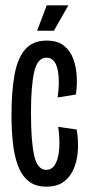

<svg xmlns="http://www.w3.org/2000/svg" viewBox="-20 -689 327 719"><path d="M153 10Q112 10 86 -11.5Q60 -33 46.5 -70.5Q33 -108 28 -156Q23 -204 23 -258Q23 -341 33.5 -404Q44 -467 72.5 -502Q101 -537 155 -537Q196 -537 220 -517.5Q244 -498 255 -467Q266 -436 267.5 -401Q269 -366 264 -335L196 -324Q205 -390 195 -431.5Q185 -473 154 -473Q120 -473 108 -419.5Q96 -366 96 -267Q96 -160 108 -106.5Q120 -53 153 -53Q176 -53 188 -76Q200 -99 202 -135.5Q204 -172 198 -214L267 -204Q273 -172 272 -134.5Q271 -97 259 -64Q247 -31 221.5 -10.5Q196 10 153 10ZM182 -574H119L155 -669H236Z"/></svg>

Font: Bricolage Grotesque 48pt Condensed Light
Style: Regular
Weight: 300
Width: 3
Designer: Mathieu Triay
Foundry: Atelier Triay
Version: Version 1.000; ttfautohint (v1.8.4.7-5d5b);gftools[0.9.32]